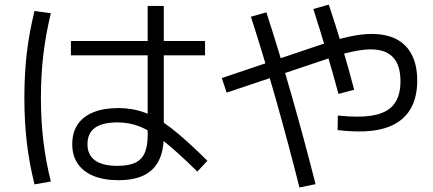

<svg xmlns="http://www.w3.org/2000/svg" viewBox="-20 -786 1915 850"><path d="M299.8 -147.5Q299.8 -199.2 323.7 -234.9Q347.7 -270.5 393.6 -289.1Q439.5 -307.6 503.9 -307.6Q566.4 -307.6 620.6 -287.6Q674.8 -267.6 739.3 -217.8Q803.7 -168 898.4 -74.2L853.5 -26.4Q764.6 -114.3 705.6 -160.6Q646.5 -207 599.6 -225.6Q552.7 -244.1 500 -244.1Q433.6 -244.1 400.4 -220.2Q367.2 -196.3 367.2 -147.5Q367.2 -100.6 400.4 -76.2Q433.6 -51.8 500 -51.8Q548.8 -51.8 578.1 -65.4Q607.4 -79.1 620.6 -108.9Q633.8 -138.7 633.8 -188.5V-759.8H705.1V-185.5Q705.1 -119.1 683.1 -75.2Q661.1 -31.2 616.7 -9.8Q572.3 11.7 503.9 11.7Q439.5 11.7 393.6 -7.3Q347.7 -26.4 323.7 -62Q299.8 -97.7 299.8 -147.5ZM293.9 -604.5H887.7V-541H293.9ZM87.9 -353.5Q87.9 -459 98.6 -550.8Q109.4 -642.6 132.8 -737.3L205.1 -727.5Q182.6 -634.8 171.9 -544.4Q161.1 -454.1 161.1 -353.5Q161.1 -252.9 171.9 -162.6Q182.6 -72.3 205.1 17.6L132.8 30.3Q109.4 -63.5 98.6 -155.8Q87.9 -248 87.9 -353.5Z M1474.6 -210 1475.6 -274.4Q1526.4 -269.5 1562.5 -269.5Q1628.9 -269.5 1670.9 -286.1Q1712.9 -302.7 1732.9 -337.4Q1752.9 -372.1 1752.9 -426.8Q1752.9 -497.1 1720.2 -532.2Q1687.5 -567.4 1621.1 -567.4Q1586.9 -567.4 1538.6 -557.1Q1490.2 -546.9 1419.9 -522.5L983.4 -376L961.9 -440.4L1399.4 -587.9Q1472.7 -612.3 1526.9 -624Q1581.1 -635.7 1625 -635.7Q1690.4 -635.7 1735.4 -612.3Q1780.3 -588.9 1803.7 -542.5Q1827.1 -496.1 1827.1 -429.7Q1827.1 -355.5 1798.3 -305.2Q1769.5 -254.9 1712.9 -229.5Q1656.2 -204.1 1571.3 -204.1Q1524.4 -204.1 1474.6 -210ZM1090.8 -711.9 1159.2 -731.4Q1213.9 -563.5 1270 -367.2Q1326.2 -170.9 1377 29.3L1305.7 43.9Q1256.8 -150.4 1201.2 -346.7Q1145.5 -543 1090.8 -711.9ZM1367.2 -746.1 1435.5 -765.6Q1464.8 -678.7 1494.6 -579.1Q1524.4 -479.5 1547.9 -388.7L1478.5 -370.1Q1431.6 -544.9 1367.2 -746.1Z"/></svg>

Font: WEMIX Pretendard Variable
Style: Regular
Weight: 400
Designer: Base glyphs from Inter by Rasmus Andersson; Hangeul glyphs from Noto Sans CJK(Source Han Sans) by Jang Soo-young and Kan
Foundry: Kil Hyung-jin
Version: Version 1.000;Glyphs 3.2 (3208)